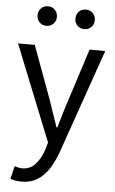

<svg xmlns="http://www.w3.org/2000/svg" viewBox="-64 -809 650 1086"><g transform="rotate(5 260.5 -266.5)"><path d="M108 -543 219 -241Q231 -206 244.5 -166Q258 -126 271 -89H276Q287 -126 298.5 -166Q310 -206 322 -241L419 -543H508L303 45Q289 85 270.5 119.5Q252 154 228 179.5Q204 205 173 219.5Q142 234 101 234Q64 234 37 223L55 150Q63 153 74 156Q85 159 96 159Q143 159 172.5 126Q202 93 219 42L231 1L13 -543ZM324 -711Q324 -735 339.5 -751Q355 -767 379 -767Q403 -767 418.5 -751Q434 -735 434 -711Q434 -688 418.5 -672Q403 -656 379 -656Q355 -656 339.5 -672Q324 -688 324 -711ZM164 -656Q140 -656 124.5 -672Q109 -688 109 -711Q109 -735 124.5 -751Q140 -767 164 -767Q188 -767 203.5 -751Q219 -735 219 -711Q219 -688 203.5 -672Q188 -656 164 -656Z"/></g></svg>

Font: Kinto Sans
Style: Regular
Weight: 400
Designer: Authors: Ryoko NISHIZUKA  (kana & ideographs); Paul D. Hunt (Latin, Greek & Cyrillic); Wenlong ZHANG  (bopomofo); Sandol
Foundry: Adobe Systems Incorporated, ookami Inc.
Version: Version 0.001